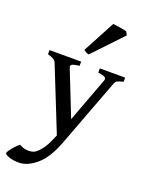

<svg xmlns="http://www.w3.org/2000/svg" viewBox="-187 -754 811 1058"><g transform="rotate(20 218.0 -225.0)"><path d="M450.7 -393.1Q423.8 -386.7 415 -381.3Q406.2 -376 401.4 -362.8L251.5 35.2Q213.9 134.8 161.6 179Q109.4 223.1 59.6 223.1Q25.4 223.1 1 214.1Q-23.4 205.1 -23.4 196.3Q-23.4 192.4 -13.2 178Q-2.9 163.6 10.7 148.7Q24.4 133.8 34.2 127.9Q55.7 141.1 77.6 142.8Q99.6 144.5 116.2 138.7Q132.8 132.8 154.8 106.2Q176.8 79.6 192.9 41L206.1 10.3L57.1 -362.3Q48.8 -383.3 7.3 -393.1V-417.5H192.9V-393.1Q159.2 -388.7 149.7 -382.8Q140.1 -377 146 -362.3L249.5 -100.6L347.2 -362.3Q352.1 -376.5 342.8 -382.3Q333.5 -388.2 302.2 -393.1V-417.5H450.7ZM218.3 -468.8Q210 -470.2 201.2 -475.1Q192.4 -480 187.5 -484.4L288.1 -672.9Q295.4 -672.4 312 -669.9Q328.6 -667.5 345.2 -664.6Q361.8 -661.6 368.7 -659.7L379.9 -639.2Z"/></g></svg>

Font: Dai Banna SIL
Style: Regular
Weight: 400
Designer: Victor Gaultney
Foundry: SIL International
Version: Version 4.000